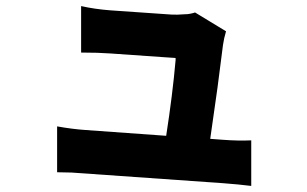

<svg xmlns="http://www.w3.org/2000/svg" viewBox="-20 -562 1009 632"><path d="M807 50Q767 45 714 41L216 6L168 5V-146Q218 -137 262 -134L527 -115Q548 -250 558 -364V-371L344 -386Q303 -389 247 -389V-542Q291 -532 343 -528L545 -514Q563 -513 587 -515Q599 -515 607 -517Q617 -519 622 -521L724 -459Q721 -449 718 -436L714 -414L696 -274L672 -105L712 -102Q764 -98 807 -100Z"/></svg>

Font: Xiangcui Wave Sans Xiangcui Wave Sans
Style: Regular
Weight: 800
Width: 3
Version: Version 0.920;March 28, 2024;FontCreator 14.0.0.2814 64-bit